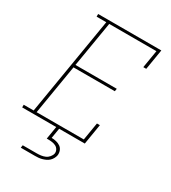

<svg xmlns="http://www.w3.org/2000/svg" viewBox="-235 -851 1060 1187"><g transform="rotate(30 295.0 -257.5)"><path d="M-10 0V-19H61L177 -716H108V-735H559L535 -590H514L535 -716H198L144 -392H439L436 -373H141L82 -19H419L440 -145H461L437 0ZM107 220 110 201H210Q225 201 240 199Q255 197 269 191Q283 185 293.5 172.5Q304 160 307 146Q309 132 302 119.5Q295 107 283 101Q271 95 257 93Q243 91 229 91H218L233 0H254L242 72Q259 72 275.5 76Q292 80 305 89Q318 98 324 113.5Q330 129 328 146Q326 158 319.5 170Q313 182 303.5 191Q294 200 282 205.5Q270 211 257.5 214.5Q245 218 232.5 219Q220 220 207 220Z"/></g></svg>

Font: Iosevka Curly Slab ThExObl
Style: Regular
Weight: 100
Width: 7
Italic angle: -9°
Monospace: yes
Designer: Belleve Invis
Foundry: Belleve Invis
Version: Version 11.1.0; ttfautohint (v1.8.3)